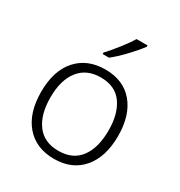

<svg xmlns="http://www.w3.org/2000/svg" viewBox="-181 -891 962 1027"><g transform="rotate(30 300.0 -378.0)"><path d="M63 -267Q63 -398 127.5 -470Q192 -542 302 -542Q414 -542 476 -468.5Q538 -395 538 -267Q538 -138 475 -64Q412 10 301 10Q190 10 126.5 -63.5Q63 -137 63 -267ZM479 -267Q479 -371 435 -432Q391 -493 302 -493Q215 -493 168 -433Q121 -373 121 -266Q121 -160 166.5 -99.5Q212 -39 300 -39Q389 -39 434 -100Q479 -161 479 -267ZM247 -615Q276 -646 310.5 -690Q345 -734 364 -766H432V-758Q408 -725 365 -679.5Q322 -634 286 -606H247Z"/></g></svg>

Font: Noto Sans Mono UI Light
Style: Regular
Weight: 300
Monospace: yes
Designer: Monotype Design team
Foundry: Monotype Imaging Inc.
Version: Version 1.000